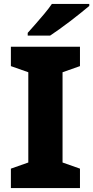

<svg xmlns="http://www.w3.org/2000/svg" viewBox="-20 -950 471 970"><path d="M384 0H35V-98L123 -129V-585L35 -616V-714H384V-616L296 -585V-129L384 -98ZM431 -920Q414 -906 389 -885.5Q364 -865 335.5 -843.5Q307 -822 280 -802.5Q253 -783 233 -770H120V-784Q137 -803 159.5 -828.5Q182 -854 204.5 -881Q227 -908 242 -930H431Z"/></svg>

Font: Noto Sans Syriac Eastern ExtraBold
Style: Regular
Weight: 800
Designer: Patrick Giasson and the Monotype Design Team
Foundry: Monotype Imaging Inc.
Version: Version 3.001